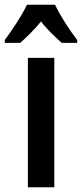

<svg xmlns="http://www.w3.org/2000/svg" viewBox="-55 -786 344 806"><path d="M176 -766H58C40 -726 -3 -661 -35 -618V-606H30C52 -626 88 -659 117 -696C145 -659 179 -629 204 -606H269V-618C233 -665 197 -722 176 -766ZM173 0V-543H62V0Z"/></svg>

Font: Noto Sans Gurmukhi UI ExtraCondensed SemiBold
Style: Regular
Weight: 600
Width: 2
Designer: Jelle Bosma - Monotype Design Team
Foundry: Monotype Imaging Inc.
Version: Version 2.004